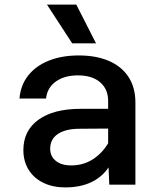

<svg xmlns="http://www.w3.org/2000/svg" viewBox="-20 -806 690 838"><path d="M457 0 452 -117V-365Q452 -417 417 -447Q382 -477 320 -477Q261 -477 223.5 -450Q186 -423 181 -376H65Q70 -435 103.5 -477Q137 -519 193.5 -541.5Q250 -564 324 -564Q400 -564 455.5 -540Q511 -516 541 -470Q571 -424 571 -358V0ZM265 12Q211 12 169.5 -8Q128 -28 105 -65Q82 -102 82 -151Q82 -236 148 -283.5Q214 -331 331 -331H466V-245L327 -244Q267 -244 233 -221.5Q199 -199 199 -157Q199 -124 223.5 -104Q248 -84 291 -84Q346 -84 389.5 -113.5Q433 -143 460 -195L473 -111Q447 -50 394 -19Q341 12 265 12ZM399 -617H295L185 -786H313Z"/></svg>

Font: Azeret Mono Medium
Style: Regular
Weight: 500
Designer: Martin Vácha
Foundry: Displaay
Version: Version 1.002